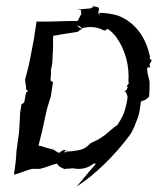

<svg xmlns="http://www.w3.org/2000/svg" viewBox="-20 -604 565 688"><path d="M70 -319V-318C70 -308 74 -295 74 -283C76 -281 78 -279 81 -278C78 -277 75 -273 73 -271L67 -238C66 -236 59 -230 57 -231L52 -199C51 -178 50 -151 48 -128L39 -62C38 -34 34 -4 30 22C50 17 72 7 95 1H123C146 -4 166 -14 185 -18C185 -14 192 -7 197 -5L211 2C212 2 212 3 213 3C213 3 213 2 213 2C213 2 212 2 212 1C222 1 231 0 241 -1C274 6 298 -4 316 -18V-19H317C320 -16 322 -16 326 -20C326 -20 273 42 255 64C319 24 393 -49 446 -121C460 -142 466 -164 473 -180C480 -198 482 -217 485 -240C487 -241 491 -243 494 -244C499 -244 507 -251 514 -257V-258C516 -275 516 -292 516 -309C514 -328 505 -344 508 -362C511 -363 516 -363 518 -362L519 -363C517 -364 516 -371 516 -374C516 -378 521 -377 522 -386C522 -388 523 -386 525 -385V-386L517 -394C515 -398 519 -404 516 -406C503 -469 464 -525 403 -548C383 -554 360 -558 334 -558C335 -556 337 -554 339 -551C335 -554 331 -551 333 -564L335 -572C337 -569 339 -565 337 -567C337 -567 337 -569 335 -572C335 -573 334 -573 334 -574H333C333 -575 332 -575 332 -576L333 -578C333 -578 329 -579 317 -581C315 -581 314 -583 313 -584L312 -583C313 -582 314 -580 314 -578C313 -577 307 -577 307 -576C307 -575 306 -575 306 -574H304L272 -571L266 -570L268 -568L271 -565C270 -563 270 -561 271 -560L270 -558C270 -557 271 -553 272 -553C271 -553 268 -549 268 -548L260 -532C259 -532 259 -530 259 -529C230 -529 199 -528 171 -527C151 -527 130 -526 111 -527C108 -505 104 -483 101 -461L87 -389C83 -366 75 -340 70 -319ZM171 -476C181 -477 192 -479 201 -481L259 -490C264 -495 272 -500 276 -500V-501C267 -501 261 -508 256 -513C262 -511 272 -508 271 -503C280 -504 291 -507 299 -507C319 -508 339 -503 349 -496C349 -496 350 -497 350 -497C350 -497 350 -496 350 -496H351C355 -496 354 -493 357 -495C360 -496 364 -499 365 -501C378 -493 388 -482 398 -469C427 -428 445 -371 440 -308H443C443 -307 441 -306 441 -305C439 -299 432 -298 436 -293C437 -293 438 -293 439 -292C438 -292 437 -291 437 -290C436 -289 435 -278 425 -278C426 -277 429 -276 430 -275C434 -270 437 -260 437 -256C437 -255 436 -254 437 -253C434 -234 430 -216 424 -199C418 -183 409 -169 400 -155C384 -147 364 -124 347 -114C334 -104 318 -97 303 -90V-89C302 -89 301 -88 300 -88V-87H301C295 -83 291 -75 271 -68C254 -64 236 -61 216 -61L217 -59C217 -57 206 -57 214 -64C216 -65 218 -66 219 -66L220 -67C219 -67 215 -66 213 -66C212 -66 210 -66 210 -67H209C210 -66 206 -65 205 -65C202 -63 194 -59 192 -56C185 -58 179 -64 171 -68L145 -75C137 -77 127 -82 118 -82C122 -99 128 -121 132 -139L145 -199C149 -219 157 -241 162 -258L170 -310C168 -310 163 -314 161 -316L163 -346C163 -347 162 -349 162 -350L167 -376C169 -392 168 -409 170 -426C171 -444 169 -460 171 -476ZM258 -568C259 -569 259 -569 260 -569H258ZM260 -569 261 -570C263 -571 265 -572 266 -573C266 -572 265 -571 266 -570L262 -569ZM301 -88C302 -89 303 -89 303 -89C302 -89 302 -88 301 -88Z"/></svg>

Font: Charger Mayhem
Style: Obl
Weight: 400
Designer: Jasper
Foundry: Cannot Into Space Fonts
Version: Version 0.98